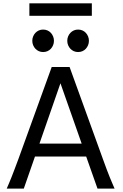

<svg xmlns="http://www.w3.org/2000/svg" viewBox="-20 -1106 721 1126"><path d="M334.5 -617.7 211.4 -263.7H459ZM19.5 0Q25.9 -14.6 32.7 -30.8Q39.6 -46.9 47.6 -67.1Q55.7 -87.4 65.4 -113.3Q75.2 -139.2 87.9 -173.3L283.2 -712.9H388.2L583.5 -173.3Q595.7 -139.2 605.5 -113.3Q615.2 -87.4 623.5 -67.1Q631.8 -46.9 638.7 -30.8Q645.5 -14.6 651.9 0H551.8L485.4 -188H185.1L119.6 0ZM169.4 -866.7Q169.4 -880.4 174.3 -892.3Q179.2 -904.3 187.7 -913.3Q196.3 -922.4 207.8 -927.5Q219.2 -932.6 232.9 -932.6Q246.6 -932.6 258.3 -927.5Q270 -922.4 278.3 -913.3Q286.6 -904.3 291.5 -892.3Q296.4 -880.4 296.4 -866.7Q296.4 -853 291.5 -841.1Q286.6 -829.1 278.3 -820.1Q270 -811 258.3 -805.9Q246.6 -800.8 232.9 -800.8Q219.2 -800.8 207.8 -805.9Q196.3 -811 187.7 -820.1Q179.2 -829.1 174.3 -841.1Q169.4 -853 169.4 -866.7ZM374.5 -866.7Q374.5 -880.4 379.4 -892.3Q384.3 -904.3 392.8 -913.3Q401.4 -922.4 412.8 -927.5Q424.3 -932.6 438 -932.6Q451.7 -932.6 463.4 -927.5Q475.1 -922.4 483.4 -913.3Q491.7 -904.3 496.6 -892.3Q501.5 -880.4 501.5 -866.7Q501.5 -853 496.6 -841.1Q491.7 -829.1 483.4 -820.1Q475.1 -811 463.4 -805.9Q451.7 -800.8 438 -800.8Q424.3 -800.8 412.8 -805.9Q401.4 -811 392.8 -820.1Q384.3 -829.1 379.4 -841.1Q374.5 -853 374.5 -866.7ZM152.3 -1086.4H518.6V-1013.2H152.3Z"/></svg>

Font: Andika Eur
Style: Regular
Weight: 400
Designer: Victor Gaultney, Annie Olsen, Julie Remington, Don Collingsworth, Eric Hays, Becca Hirsbrunner
Foundry: SIL International
Version: Version 5.000